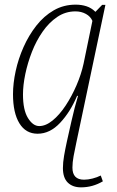

<svg xmlns="http://www.w3.org/2000/svg" viewBox="-20 -566 502 827"><path d="M329 241Q293 241 272 220.5Q251 200 251 158Q251 134 256 105Q261 76 268 44Q280 -10 287.5 -43Q295 -76 301.5 -101Q308 -126 316 -153H312Q283 -84 239 -37Q195 10 142 10Q91 10 63.5 -35Q36 -80 36 -160Q36 -207 47.5 -260Q59 -313 81.5 -363.5Q104 -414 136.5 -455.5Q169 -497 211.5 -521.5Q254 -546 306 -546Q331 -546 352.5 -539Q374 -532 391 -515L420 -545H434L309 47Q302 79 297 106.5Q292 134 292 156Q292 208 342 208Q359 208 378.5 203Q398 198 414 190L423 215Q379 241 329 241ZM149 -23Q177 -23 206.5 -47Q236 -71 262.5 -111Q289 -151 309.5 -198.5Q330 -246 340 -292L378 -476Q370 -495 350 -506Q330 -517 305 -517Q262 -517 226.5 -493Q191 -469 163.5 -429.5Q136 -390 117.5 -342.5Q99 -295 89 -247Q79 -199 79 -159Q79 -92 100.5 -57.5Q122 -23 149 -23Z"/></svg>

Font: Noto Serif SemiCondensed ExtraLight
Style: Italic
Weight: 200
Width: 4
Italic angle: -12°
Designer: Monotype Design Team
Foundry: Monotype Imaging Inc.
Version: Version 2.013